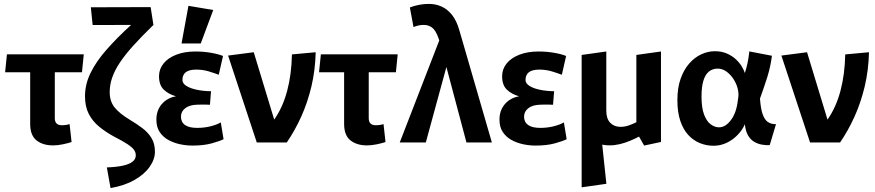

<svg xmlns="http://www.w3.org/2000/svg" viewBox="-20 -728 4471 981"><path d="M251.2 14.9Q198.9 14.9 166.5 -10.9Q134.2 -36.7 134.2 -95V-379.7L260 -397.2V-124.2Q260 -106 269.1 -97Q278.2 -88.1 295.3 -88.1Q318.2 -88.1 335.6 -94L345.7 -2.3Q329.6 3.3 302.3 9.1Q275 14.9 251.2 14.9ZM6.1 -358.6 15.4 -450.5H408L398.8 -358.6Z M544.8 233 525.9 127.4Q575.9 125.5 608.5 118.3Q641 111 657.4 97.9Q673.8 84.8 673.8 66.3Q673.8 49.5 663.8 36.4Q653.8 23.3 629.6 7.5Q605.4 -8.3 562.2 -30.4Q519.9 -53.6 486.4 -81Q452.9 -108.4 433.6 -145.9Q414.3 -183.5 414.3 -236.4Q414.3 -296.9 442.6 -355.1Q470.9 -413.3 523.8 -473.6Q576.6 -533.9 649.7 -600.6L453.4 -600.2L444.1 -690.8L749.7 -691.7L763.9 -600.6Q705.2 -543.5 662.9 -496.8Q620.5 -450.1 593.6 -410Q566.6 -369.9 553.6 -332.6Q540.5 -295.3 540.5 -256.9Q540.5 -211.3 564.7 -180.1Q588.9 -148.9 644.5 -115.3Q678.5 -95.2 707.4 -73.3Q736.4 -51.4 754 -22.8Q771.6 5.8 771.6 47.4Q771.6 85.9 744.8 124.1Q718.1 162.3 667.6 191.3Q617.2 220.3 544.8 233Z M963.1 15.8Q931.7 15.8 899.4 8.9Q867 1.9 839.7 -13.2Q812.4 -28.4 795.7 -53.7Q779 -78.9 779 -116.6Q779 -163.9 806.6 -196.1Q834.3 -228.3 879.3 -236Q841.9 -246.2 817.2 -269.6Q792.5 -292.9 792.5 -338.7Q792.5 -375 815.5 -403.5Q838.5 -432.1 880.6 -448.5Q922.7 -464.9 978.1 -464.9Q1018.2 -464.9 1056.6 -458.5Q1095 -452.1 1119.5 -442L1097.7 -346Q1075.6 -354.5 1045.9 -363.5Q1016.1 -372.4 982.5 -372.4Q946.3 -372.4 929.2 -358.9Q912.1 -345.4 912.1 -319.4Q912.1 -302 932 -289.2Q952 -276.4 985.4 -269.4Q1018.9 -262.4 1058.2 -261.9L1052.7 -192.7Q1047.2 -193.1 1034.7 -193.4Q1022.1 -193.6 1009.1 -193.6Q996 -193.6 987.5 -193.1Q947.8 -192 926.2 -175Q904.6 -157.9 904.6 -132.3Q904.6 -103.9 925.5 -89.2Q946.4 -74.6 987.2 -74.6Q1023.8 -74.6 1055.9 -82.7Q1087.9 -90.8 1108.1 -102.6L1122.3 -16.7Q1103.3 -7.1 1062.1 4.4Q1020.9 15.8 963.1 15.8ZM907.5 -505.9 942.8 -698.2 1069.5 -676.9 1005.7 -505.9Z M1292 0 1145.4 -444.1 1276.5 -461.1 1381 -117Q1424.9 -179.4 1447.3 -264.1Q1469.7 -348.9 1471.6 -450L1593 -461.1Q1590.7 -368.7 1571.2 -286.6Q1551.7 -204.5 1519.5 -133Q1487.3 -61.5 1445.2 0Z M1855.2 14.9Q1802.9 14.9 1770.5 -10.9Q1738.2 -36.7 1738.2 -95V-379.7L1864 -397.2V-124.2Q1864 -106 1873.1 -97Q1882.2 -88.1 1899.3 -88.1Q1922.2 -88.1 1939.6 -94L1949.7 -2.3Q1933.6 3.3 1906.3 9.1Q1879 14.9 1855.2 14.9ZM1610.1 -358.6 1619.4 -450.5H2012L2002.8 -358.6Z M2363.3 0 2228.7 -506.5Q2214.5 -559.1 2195.4 -579.9Q2176.3 -600.7 2145.3 -600.7Q2129.5 -600.7 2116.6 -597.5Q2103.8 -594.2 2092.8 -589.8L2074.1 -690Q2096.1 -698.5 2121.1 -703.3Q2146.1 -708.1 2171.1 -708.1Q2206.4 -708.1 2236.8 -694.3Q2267.1 -680.4 2290.4 -650.7Q2313.6 -620.9 2327.2 -572.5L2493.2 0ZM2022.4 0 2231.5 -539.9 2284 -470.5 2155.6 0Z M2716.1 15.8Q2684.7 15.8 2652.4 8.9Q2620 1.9 2592.7 -13.2Q2565.4 -28.4 2548.7 -53.7Q2532 -78.9 2532 -116.6Q2532 -163.9 2559.6 -196.1Q2587.3 -228.3 2632.3 -236Q2594.9 -246.2 2570.2 -269.6Q2545.5 -292.9 2545.5 -338.7Q2545.5 -375 2568.5 -403.5Q2591.5 -432.1 2633.6 -448.5Q2675.7 -464.9 2731.1 -464.9Q2771.2 -464.9 2809.6 -458.5Q2848 -452.1 2872.5 -442L2850.7 -346Q2828.6 -354.5 2798.9 -363.5Q2769.1 -372.4 2735.5 -372.4Q2699.3 -372.4 2682.2 -358.9Q2665.1 -345.4 2665.1 -319.4Q2665.1 -302 2685 -289.2Q2705 -276.4 2738.4 -269.4Q2771.9 -262.4 2811.2 -261.9L2805.7 -192.7Q2800.2 -193.1 2787.7 -193.4Q2775.1 -193.6 2762.1 -193.6Q2749 -193.6 2740.5 -193.1Q2700.8 -192 2679.2 -175Q2657.6 -157.9 2657.6 -132.3Q2657.6 -103.9 2678.5 -89.2Q2699.4 -74.6 2740.2 -74.6Q2776.8 -74.6 2808.9 -82.7Q2840.9 -90.8 2861.1 -102.6L2875.3 -16.7Q2856.3 -7.1 2815.1 4.4Q2773.9 15.8 2716.1 15.8Z M3054.8 -10 3078.2 211.1 2951.9 229.1V-222.2H3054.8ZM3271 15.8 3245.1 -30.2Q3224.6 -19.2 3199.2 -8.6Q3173.8 2 3147.1 8.4Q3120.3 14.7 3095 14.7Q3054.1 14.7 3021.7 -0.1Q2989.3 -15 2970.6 -45.3Q2951.9 -75.6 2951.9 -121.1V-447.3L3077.8 -464.9V-162.2Q3077.8 -121.6 3097.8 -100.8Q3117.8 -79.9 3150.5 -79.9Q3171.9 -79.9 3193.1 -87.3Q3214.3 -94.8 3231.4 -103.4V-447.3L3357.2 -464.9V-2.7Z M3625.7 16.7Q3590.1 16.7 3556.9 3.6Q3523.7 -9.5 3497.5 -37.4Q3471.3 -65.3 3456.2 -109.6Q3441 -154 3441 -216Q3441 -279.3 3457.7 -326.2Q3474.3 -373 3502.1 -404.2Q3529.8 -435.4 3563.8 -450.8Q3597.8 -466.3 3632.5 -466.3Q3667.3 -466.3 3693.8 -454.6Q3720.3 -443 3739.3 -425.5Q3758.3 -407.9 3769.7 -389Q3781.1 -370 3785.7 -354.9Q3793.5 -378.9 3799.2 -404.6Q3804.8 -430.3 3808.7 -465.3L3924.1 -443.1Q3916.9 -386.7 3900.2 -333.6Q3883.4 -280.6 3863 -224.3Q3866.7 -173.3 3876.6 -144.5Q3886.5 -115.8 3903.7 -104.5Q3920.8 -93.1 3944.8 -93.6L3912.8 13.5Q3893.4 14.6 3872.4 10.9Q3851.5 7.2 3832.8 -3.9Q3814.2 -15 3801.7 -36.6Q3789.3 -58.3 3785.9 -93.1Q3773 -63.7 3748.7 -38.6Q3724.5 -13.5 3693 1.6Q3661.5 16.7 3625.7 16.7ZM3653.6 -77.5Q3686.7 -77.5 3714.7 -114.6Q3742.7 -151.8 3749.9 -215.1Q3750.9 -221.3 3751.8 -227.9Q3752.7 -234.6 3753.2 -240.3Q3753.5 -265.1 3744.9 -289.2Q3736.3 -313.2 3721.2 -333.2Q3706.1 -353.2 3687.3 -365.3Q3668.4 -377.4 3647.2 -377.4Q3621 -377.4 3602.2 -362.4Q3583.4 -347.4 3573.9 -315.7Q3564.3 -284.1 3564.3 -234.9Q3564.3 -176.9 3577.5 -142.4Q3590.7 -107.9 3611.3 -92.7Q3632 -77.5 3653.6 -77.5Z M4119 0 3972.4 -444.1 4103.5 -461.1 4208 -117Q4251.9 -179.4 4274.3 -264.1Q4296.7 -348.9 4298.6 -450L4420 -461.1Q4417.7 -368.7 4398.2 -286.6Q4378.7 -204.5 4346.5 -133Q4314.3 -61.5 4272.2 0Z"/></svg>

Font: Ancizar Sans Thin
Style: Regular
Weight: 100
Designer: Cesar Puertas, Viviana Monsalve, Julian Moncada, Julian Prieto, Jose Castro, Mariel Hernandez, Felipe Aragon, Sara Alarc
Version: Version 8.100